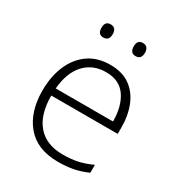

<svg xmlns="http://www.w3.org/2000/svg" viewBox="-172 -833 894 959"><g transform="rotate(30 274.5 -353.5)"><path d="M289.1 -541Q356.9 -541 401.9 -509.3Q446.8 -477.5 469.2 -422.1Q491.7 -366.7 491.7 -295.9V-260.3H108.4Q108.4 -150.9 158.9 -92.3Q209.5 -33.7 303.7 -33.7Q352.5 -33.7 388.9 -41.5Q425.3 -49.3 470.2 -69.3V-23.9Q431.2 -6.3 392.1 1.7Q353 9.8 302.2 9.8Q181.6 9.8 119.6 -64Q57.6 -137.7 57.6 -260.7Q57.6 -340.3 84.2 -403.8Q110.8 -467.3 162.4 -504.2Q213.9 -541 289.1 -541ZM288.6 -498.5Q212.4 -498.5 165.3 -447.8Q118.2 -397 109.9 -302.2H440.4Q440.4 -389.6 403.1 -444.1Q365.7 -498.5 288.6 -498.5ZM156.2 -679.2Q156.2 -716.8 188 -716.8Q205.6 -716.8 213.4 -706.5Q221.2 -696.3 221.2 -679.2Q221.2 -641.1 188 -641.1Q156.2 -641.1 156.2 -679.2ZM342.3 -679.2Q342.3 -716.8 374 -716.8Q391.1 -716.8 399.2 -706.5Q407.2 -696.3 407.2 -679.2Q407.2 -641.1 374 -641.1Q342.3 -641.1 342.3 -679.2Z"/></g></svg>

Font: Open Sans Light
Style: Regular
Weight: 300
Designer: Monotype Design Team
Foundry: Monotype Imaging Inc.
Version: Version 3.000; ttfautohint (v1.8.4)